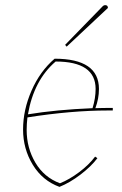

<svg xmlns="http://www.w3.org/2000/svg" viewBox="-20 -714 474 749"><path d="M193 -485Q366 -485 366 -367Q366 -329 352 -292Q380 -293 420 -293V-283Q410 -283 401 -283Q259 -283 87 -256Q84 -230 84 -207Q84 -137 118 -79.5Q152 -22 214 1Q251 -14 289 -42.5Q327 -71 351 -103L360 -97Q335 -64 293.5 -32.5Q252 -1 212 15Q146 -9 108 -71Q70 -133 70 -209Q70 -285 103 -360.5Q136 -436 193 -485ZM353 -367Q353 -474 197 -474Q112 -401 89 -268Q198 -286 341 -292Q353 -331 353 -367ZM390 -694Q401 -694 401 -683L240 -532L234 -539L381 -690Q385 -694 390 -694Z"/></svg>

Font: Almendra Display
Style: Regular
Weight: 400
Designer: Ana Sanfelippo
Foundry: Ana Sanfelippo
Version: Version 1.004